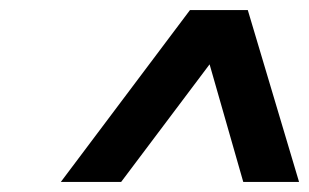

<svg xmlns="http://www.w3.org/2000/svg" viewBox="-20 -680 615 382"><path d="M397 -552 221 -318H101L358 -660H473L575 -318H464Z"/></svg>

Font: Panefresco 750wt
Style: Italic
Weight: 750
Foundry: Campivisivi & Chank Co
Version: Version 1.000